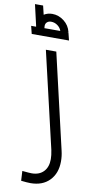

<svg xmlns="http://www.w3.org/2000/svg" viewBox="-142 -781 509 1070"><g transform="rotate(10 113.0 -246.5)"><path d="M60 243 57 188Q97 192 110 192Q153 192 177.5 166.5Q202 141 202 96Q202 74 196 45L69 -500H128L253 39Q260 68 260 98Q260 166 220.5 206.5Q181 247 113 247Q94 247 60 243ZM187 -573H-24L-35 -617H-7L-8 -623L-35 -740H11L23 -690Q44 -703 70 -703Q106 -703 136.5 -679.5Q167 -656 176 -618L169 -617H176ZM39 -629Q39 -622 40 -618H39L40 -617H130Q124 -635 107.5 -647Q91 -659 71 -659Q57 -659 48 -651Q39 -643 39 -629Z"/></g></svg>

Font: Cairo Light
Style: Italic
Weight: 300
Italic angle: -13°
Designer: Mohamed Gaber, Accademia di Belle Arti di Urbino and others
Foundry: Kief Type Foundry, Accademia di Belle Arti di Urbino and others
Version: Version 3.011